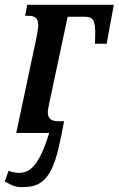

<svg xmlns="http://www.w3.org/2000/svg" viewBox="-38 -556 496 803"><path d="M68 226C176 224 198 122 230 -49H208C181 -49 162 -56 162 -86C162 -96 164 -103 166 -115L245 -486H316C353 -486 362 -471 360 -402L359 -373H408L438 -536H76L67 -490H80C109 -490 122 -479 122 -451C122 -440 118 -418 115 -401L30 0H168C135 107 100 163 52 166C35 169 15 165 -2 158L-18 203C13 221 31 229 68 226Z"/></svg>

Font: Noto Serif Condensed Semi
Style: Italic
Weight: 600
Width: 3
Italic angle: -12°
Designer: Monotype Design Team
Foundry: Monotype Imaging Inc.
Version: Version 1.901